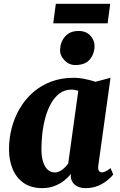

<svg xmlns="http://www.w3.org/2000/svg" viewBox="-20 -962 620 992"><path d="M488 -107.5Q485.5 -88 490.8 -79.8Q496 -71.5 506.5 -71.5Q514 -71.5 524.5 -76Q535 -80.5 551 -93.5L565 -60.5Q558 -50.5 538.5 -33.5Q519 -16.5 489.5 -3.2Q460 10 422 10Q388.5 10 368 -6.2Q347.5 -22.5 345.5 -51.5L347 -63.5Q332.5 -45.5 310.8 -28.5Q289 -11.5 260.8 -0.8Q232.5 10 198 10Q140.5 10 102.2 -16.8Q64 -43.5 45.2 -89Q26.5 -134.5 26.5 -190Q26.5 -247.5 40.8 -301.8Q55 -356 82.8 -402.8Q110.5 -449.5 151 -485Q191.5 -520.5 244 -540.2Q296.5 -560 359.5 -560Q389 -560 420.2 -553.5Q451.5 -547 473.5 -539.5L551 -560ZM384.5 -493Q377 -495.5 368.2 -497.2Q359.5 -499 349.5 -499Q315 -499 289 -480.2Q263 -461.5 244.8 -429.5Q226.5 -397.5 215.2 -357.5Q204 -317.5 199 -274.8Q194 -232 194 -192.5Q194 -153 202.8 -125.8Q211.5 -98.5 227 -84.8Q242.5 -71 263.5 -71Q273 -71 282.2 -74.5Q291.5 -78 300.5 -84.5Q309.5 -91 317.5 -99.2Q325.5 -107.5 332.5 -117.5ZM369 -626Q336 -626 312.2 -651.2Q288.5 -676.5 290.5 -707Q292.5 -746.5 317 -774.2Q341.5 -802 386 -802Q425.5 -802 447.2 -777.5Q469 -753 468.5 -724Q468 -684 444.2 -655Q420.5 -626 369 -626ZM268.5 -942.5H549.5L536 -841.5H255Z"/></svg>

Font: Merriweather 36pt Black
Style: Italic
Weight: 900
Italic angle: -7.8°
Version: Version 2.101